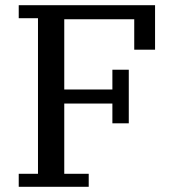

<svg xmlns="http://www.w3.org/2000/svg" viewBox="-20 -718 668 738"><path d="M52 -50H126V-648H52V-698H576V-527H496V-644H227V-374H412V-450H475V-244H412V-320H227V-50H321V0H52Z"/></svg>

Font: IBM Plex Serif Text
Style: Regular
Weight: 450
Designer: Mike Abbink, Paul van der Laan, Pieter van Rosmalen
Foundry: Bold Monday
Version: Version 3.001